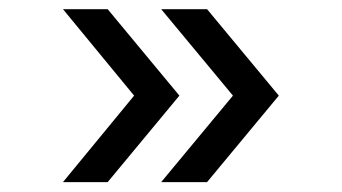

<svg xmlns="http://www.w3.org/2000/svg" viewBox="-20 -482 726 408"><path d="M113.8 -95 265 -278.8 113.8 -462.5H208.8L361.2 -278.8L208.8 -95ZM322.5 -95 475 -278.8 322.5 -462.5H420L572.5 -278.8L420 -95Z"/></svg>

Font: Now Medium
Style: Regular
Weight: 500
Designer: Alfredo Marco Pradil
Foundry: Alfredo Marco Pradil
Version: Version 1.002;PS 001.002;hotconv 1.0.88;makeotf.lib2.5.64775